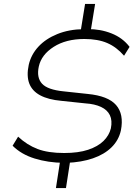

<svg xmlns="http://www.w3.org/2000/svg" viewBox="-20 -840 711 975"><path d="M264 115 286 -27 304 -13Q224 -14 156 -35Q88 -56 44 -100L72 -146Q117 -104 170.5 -83.5Q224 -63 306 -63Q378 -63 427.5 -79.5Q477 -96 505.5 -124Q534 -152 543 -188Q551 -228 538 -255Q525 -282 493 -297Q461 -312 414 -315L291 -328Q225 -334 184 -356Q143 -378 128.5 -416.5Q114 -455 126 -511Q138 -563 175 -603Q212 -643 271 -667Q330 -691 405 -692L389 -678L412 -820H463L440 -679L425 -692Q489 -693 546 -670.5Q603 -648 638 -602L610 -557Q572 -601 524.5 -621.5Q477 -642 408 -642Q315 -642 252.5 -602Q190 -562 177 -502Q165 -446 193.5 -415Q222 -384 304 -376L425 -363Q529 -353 569.5 -306.5Q610 -260 594 -178Q583 -128 546.5 -92Q510 -56 452 -36Q394 -16 318 -13L337 -27L315 115Z"/></svg>

Font: Nunito Sans 7pt SemiExpanded ExtraLight
Style: Italic
Weight: 250
Width: 6
Italic angle: -9°
Designer: Vernon Adams
Foundry: Vernon Adams
Version: Version 3.101;gftools[0.9.27]